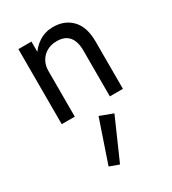

<svg xmlns="http://www.w3.org/2000/svg" viewBox="-195 -574 914 1019"><g transform="rotate(-30 262.5 -65.0)"><path d="M155 -460H75V0H155ZM370 -280V0H450V-290Q450 -379 406.5 -424.5Q363 -470 292 -470Q244 -470 205 -445Q166 -420 142.5 -377.5Q119 -335 119 -280H155Q155 -313 169.5 -339Q184 -365 210.5 -380Q237 -395 272 -395Q321 -395 345.5 -366Q370 -337 370 -280ZM266 60 178 319 236 340 346 90Z"/></g></svg>

Font: Jost* Book
Style: Regular
Weight: 400
Version: Version 3.000